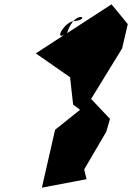

<svg xmlns="http://www.w3.org/2000/svg" viewBox="-20 -781 609 885"><path d="M368 0 470 -174 487 -233 400 -325 543 -558 569 -670 494 -761 289 -628C325 -745 410 -692 318 -683C281 -680 229 -598 276 -620L145 -535L303 -425L317 -299L349 -275L234 -183L173 84L379 45Z"/></svg>

Font: Asimov Silicon
Style: Regular
Weight: 400
Designer: Google
Version: Version 2.000980; 2014